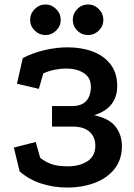

<svg xmlns="http://www.w3.org/2000/svg" viewBox="-20 -820 601 860"><path d="M82 -560Q129 -584 181.5 -596Q234 -608 283 -608Q346 -608 396 -589Q446 -570 475.5 -531.5Q505 -493 505 -434Q505 -387 480 -354Q455 -321 402 -304Q468 -290 497 -253.5Q526 -217 526 -165Q526 -105 493 -63.5Q460 -22 404.5 -1Q349 20 280 20Q221 20 166 2.5Q111 -15 68 -52L42 -159L140 -184L160 -113Q186 -93 213.5 -84Q241 -75 283 -75Q337 -75 372 -98Q407 -121 407 -168Q407 -206 381.5 -229.5Q356 -253 305 -253H213V-345H303Q346 -345 366.5 -368Q387 -391 387 -431Q387 -473 355 -493Q323 -513 276 -513Q251 -513 224 -507.5Q197 -502 174 -491L154 -422L56 -445ZM375 -800Q402 -800 422.5 -779.5Q443 -759 443 -731Q443 -703 422.5 -683Q402 -663 375 -663Q346 -663 326 -683Q306 -703 306 -731Q306 -759 326 -779.5Q346 -800 375 -800ZM184 -800Q211 -800 231.5 -779.5Q252 -759 252 -731Q252 -703 231.5 -683Q211 -663 184 -663Q156 -663 135.5 -683Q115 -703 115 -731Q115 -759 135.5 -779.5Q156 -800 184 -800Z"/></svg>

Font: Podkova
Style: Bold
Weight: 700
Designer: Ilya Yudin
Foundry: Cyreal (www.cyreal.org)
Version: Version 2.102; ttfautohint (v1.8.1.43-b0c9)